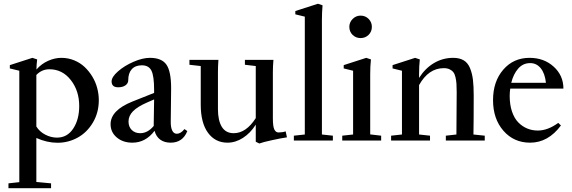

<svg xmlns="http://www.w3.org/2000/svg" viewBox="-20 -746 3035 1019"><path d="M24.9 252.9V227.1L82.5 220.7V-370.6L32.2 -382.8V-400.4L151.9 -439L177.2 -430.7Q173.8 -404.3 173.3 -377Q200.2 -407.7 235.6 -423.3Q271 -439 305.7 -439Q341.8 -439 373.8 -425.8Q405.8 -412.6 429.2 -390.4Q452.6 -368.2 470 -339.6Q487.3 -311 495.8 -278.8Q504.4 -246.6 504.4 -214.8Q504.4 -148.4 473.1 -95.7Q441.9 -43 392.1 -15.6Q342.3 11.7 285.2 11.7Q230 11.7 172.9 -13.7V219.7L251 227.1V252.9ZM242.2 -378.4Q201.7 -378.4 172.9 -348.1V-74.7Q189.5 -47.4 220 -31.5Q250.5 -15.6 282.7 -15.6Q336.9 -15.6 368.7 -63.7Q400.4 -111.8 400.4 -183.6Q400.4 -264.2 355.7 -321.3Q311 -378.4 242.2 -378.4Z M682.6 11.2Q632.3 11.2 599.6 -16.6Q566.9 -44.4 566.9 -86.9Q566.9 -160.6 682.6 -207L797.9 -252.9V-269Q797.9 -342.8 783.7 -371.1Q769.5 -399.4 732.9 -399.4Q698.2 -399.4 679.4 -378.7Q660.6 -357.9 660.6 -320.3Q660.6 -303.7 646 -293.2Q631.3 -282.7 607.4 -282.7Q572.3 -282.7 572.3 -314Q572.3 -337.4 606.2 -367.2Q640.1 -397 688.5 -418Q736.8 -439 775.4 -439Q837.9 -439 863 -403.3Q888.2 -367.7 888.2 -277.8Q888.2 -244.1 887.2 -182.6Q886.2 -121.1 886.2 -101.6Q885.7 -70.3 894 -53.2Q902.3 -36.1 918.5 -36.1Q939 -36.1 959 -61L974.1 -50.3Q949.7 11.2 885.7 11.2Q853 11.2 830.8 -4.6Q808.6 -20.5 800.3 -51.8Q752.9 11.2 682.6 11.2ZM662.1 -101.1Q662.1 -73.2 679.2 -56.2Q696.3 -39.1 724.1 -39.1Q763.7 -39.1 795.9 -77.6V-90.8Q795.9 -111.8 796.9 -154.3Q797.9 -196.8 797.9 -218.3L759.8 -201.7Q709.5 -179.7 685.8 -155.5Q662.1 -131.3 662.1 -101.1Z M1187.5 11.2Q1122.1 11.2 1083.7 -41.5Q1045.4 -94.2 1045.4 -190.4V-395.5L985.4 -402.3V-428.2H1139.2Q1136.7 -394 1136.7 -363.3V-167Q1136.7 -106 1157.5 -72.5Q1178.2 -39.1 1220.2 -39.1Q1286.1 -39.1 1337.4 -119.1V-395.5L1279.8 -402.3V-428.2H1431.2Q1428.2 -395.5 1428.2 -363.3V-117.7Q1428.2 -74.7 1436 -58.8Q1443.8 -43 1458 -43Q1478.5 -43 1496.1 -48.8L1502.9 -17.1Q1474.6 -13.2 1424.1 -2.2Q1373.5 8.8 1356.4 15.6L1337.4 6.3V-84.5Q1309.1 -39.6 1269.5 -14.2Q1230 11.2 1187.5 11.2Z M1539.6 0V-25.9L1597.7 -32.2V-657.7L1547.4 -669.9V-687.5L1667.5 -726.1L1691.9 -717.8Q1688.5 -678.7 1688.5 -641.1V-32.2L1746.6 -25.9V0Z M1893.6 -543.9Q1868.7 -543.9 1851.3 -561Q1834 -578.1 1834 -603.5Q1834 -627.9 1851.8 -645.5Q1869.6 -663.1 1893.6 -663.1Q1918.9 -663.1 1936.3 -645.8Q1953.6 -628.4 1953.6 -603.5Q1953.6 -578.1 1936.3 -561Q1918.9 -543.9 1893.6 -543.9ZM1796.4 0V-25.9L1854 -32.2V-370.6L1804.2 -382.8V-400.4L1923.8 -439L1948.7 -430.7Q1944.8 -394 1944.8 -353.5V-32.7L2002.9 -25.9V0Z M2055.7 0V-25.9L2113.3 -32.2V-370.6L2063.5 -382.8V-400.4L2183.1 -439L2208 -430.7Q2204.1 -394 2204.1 -353.5V-332.5Q2236.8 -383.8 2283.4 -411.4Q2330.1 -439 2385.3 -439Q2418.9 -439 2440.9 -425.8Q2462.9 -412.6 2474.4 -384.8Q2485.8 -356.9 2490 -323.2Q2494.1 -289.6 2494.1 -238.8Q2494.1 -100.1 2492.7 -32.2L2552.7 -25.9V0H2346.2V-25.9L2402.3 -32.2Q2403.8 -142.6 2403.8 -257.3Q2403.8 -283.7 2402.6 -301Q2401.4 -318.4 2397.5 -335.7Q2393.6 -353 2386.2 -362.5Q2378.9 -372.1 2366.2 -378.2Q2353.5 -384.3 2335.4 -384.3Q2254.4 -384.3 2204.1 -294.4V-32.2L2262.2 -25.9V0Z M2793.5 11.2Q2707 11.2 2651.9 -52Q2596.7 -115.2 2596.7 -214.4Q2596.7 -313.5 2650.9 -376.2Q2705.1 -439 2790.5 -439Q2867.2 -439 2918.7 -392.1Q2970.2 -345.2 2970.2 -275.9H2688Q2685.1 -255.9 2685.1 -236.8Q2685.1 -189.9 2697.3 -154.1Q2709.5 -118.2 2730.7 -96.4Q2752 -74.7 2778.1 -64Q2804.2 -53.2 2834.5 -53.2Q2887.2 -53.2 2942.9 -93.8L2957 -80.1Q2889.2 11.2 2793.5 11.2ZM2793.9 -411.1Q2755.4 -411.1 2730 -381.8Q2704.6 -352.5 2693.4 -306.6H2877.4Q2872.1 -356.4 2849.9 -383.8Q2827.6 -411.1 2793.9 -411.1Z"/></svg>

Font: Elstob 14pt Medium
Style: Regular
Weight: 500
Designer: Peter S. Baker
Version: Version 1.015